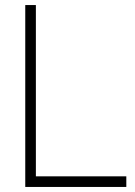

<svg xmlns="http://www.w3.org/2000/svg" viewBox="-20 -740 535 760"><path d="M80 -720H122V-42H480V0H80Z"/></svg>

Font: Tap Sans
Style: Regular
Weight: 400
Designer: Tap Payments
Foundry: Tap Payments
Version: Version 1.001;Glyphs 3.1.2 (3151)